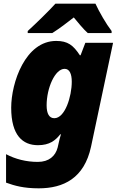

<svg xmlns="http://www.w3.org/2000/svg" viewBox="-20 -786 647 1046"><path d="M131 -617V-606H265C306 -632 345 -662 382 -691C400 -669 436 -625 458 -606H588V-617C558 -656 520 -722 500 -766H282C243 -723 177 -659 131 -617ZM191 240C326 240 439 185 476 13L596 -553H445L419 -485H415C379 -540 349 -563 286 -563C118 -563 41 -336 41 -199C41 -48 104 5 187 5C250 5 282 -21 308 -54H312C307 -38 302 -19 299 -4L294 18C282 64 247 96 186 96C123 96 64 81 13 54V209C60 226 109 240 191 240ZM276 -142C248 -142 234 -167 234 -212C234 -307 280 -411 332 -411C359 -411 371 -383 371 -341C371 -260 334 -142 276 -142Z"/></svg>

Font: Noto Sans Black
Style: Italic
Weight: 900
Italic angle: -12°
Designer: Monotype Design Team
Foundry: Monotype Imaging Inc.
Version: Version 2.013